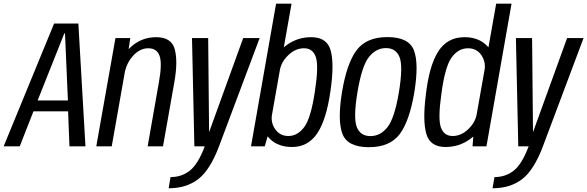

<svg xmlns="http://www.w3.org/2000/svg" viewBox="-48 -805 3230 1056"><path d="M-28 0 249.5 -675.5H383L422 0H334L326.5 -192.5H136L60.5 0ZM159 -252.5H325.5L309.5 -621H305.5Z M481.5 0 587 -595.5H668.5L659.5 -534.5Q665 -540.5 671 -546Q730.5 -600.5 810.5 -600.5Q895 -600.5 913 -534.5Q931 -468.5 911.5 -356.5L848.5 0H764L826.5 -355.5Q844.5 -456.5 829.5 -498Q814.5 -539.5 768 -539.5Q722 -539.5 684.5 -499Q651.5 -463.5 639.5 -413.5L566.5 0Z M1021 0 1008 -595.5H1097L1102 -78L1289.5 -595.5H1380L1156.5 0Q1107 131 1041.5 180.8Q976 230.5 879.5 230.5L890 169Q951.5 169 996.5 133Q1041.5 97.5 1078 0Z M1332.5 0 1470.5 -785H1555.5L1513 -545Q1521 -551.5 1529.5 -557.5Q1589 -600.5 1663.5 -600.5Q1751.5 -600.5 1771.2 -525.8Q1791 -451 1769.5 -304Q1747 -146 1696.5 -71.2Q1646 3.5 1558.5 3.5Q1484 3.5 1438.5 -39Q1430.5 -47 1424 -55L1408 0ZM1491.5 -420.5 1447 -168.5Q1442.5 -126.5 1466 -94Q1492 -57 1538.5 -57Q1588 -57 1625 -105.8Q1662 -154.5 1684 -303Q1705.5 -441.5 1689.2 -490.5Q1673 -539.5 1624 -539.5Q1577.5 -539.5 1538.5 -502.5Q1500 -466 1491.5 -420.5Z M1981 4.5Q1863.5 4.5 1835.5 -68.5Q1807.5 -141.5 1833 -298.5Q1859.5 -457.5 1913.5 -529.2Q1967.5 -601 2083 -601Q2200.5 -601 2228.5 -528.5Q2256.5 -456 2231 -298.5Q2204.5 -139.5 2150.5 -67.5Q2096.5 4.5 1981 4.5ZM1989.5 -56.5Q2044 -56.5 2083 -105.5Q2122 -154.5 2146 -298Q2169.5 -441 2149.5 -490.8Q2129.5 -540.5 2075 -540.5Q2020 -540.5 1981 -491.2Q1942 -442 1918 -298Q1894.5 -155.5 1914.5 -106Q1934.5 -56.5 1989.5 -56.5Z M2551 0 2555 -54Q2546 -46.5 2536 -39Q2476.5 3.5 2402 3.5Q2317.5 3.5 2296.8 -68.8Q2276 -141 2294 -282Q2312 -443 2362.2 -521.8Q2412.5 -600.5 2506.5 -600.5Q2581 -600.5 2626 -557.5Q2633 -551 2638.5 -544.5L2681 -785H2765.5L2627.5 0ZM2573 -172 2618 -426.5Q2622.5 -468.5 2599 -502.5Q2573 -539.5 2526.5 -539.5Q2472.5 -539.5 2435.8 -488.5Q2399 -437.5 2379.5 -287.5Q2360 -151 2377 -104Q2394 -57 2441.5 -57Q2488 -57 2527 -94Q2563.5 -128.5 2573 -172Z M2802.5 0 2789.5 -595.5H2878.5L2883.5 -78L3071 -595.5H3161.5L2938 0Q2888.5 131 2823 180.8Q2757.5 230.5 2661 230.5L2671.5 169Q2733 169 2778 133Q2823 97.5 2859.5 0Z"/></svg>

Font: Anybody
Style: Italic
Weight: 400
Italic angle: -10°
Designer: Tyler Finck
Foundry: Etcetera Type Company
Version: Version 1.010; ttfautohint (v1.8.3) -l 8 -r 50 -G 200 -x 14 